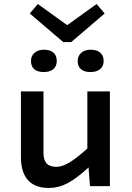

<svg xmlns="http://www.w3.org/2000/svg" viewBox="-20 -925 654 954"><path d="M526 -471V0H427L420 -93Q359 -37 314.5 -14Q270 9 223 9Q154 9 119 -30Q84 -69 84 -145V-471H196V-166Q196 -130 211.5 -113Q227 -96 260 -96Q288 -96 323 -116.5Q358 -137 414 -187V-471ZM460 -905 500 -858 334 -716H294L128 -858L168 -905L314 -800ZM262 -622Q262 -596 245 -581.5Q228 -567 197 -567Q167 -567 150.5 -581Q134 -595 134 -622Q134 -647 151.5 -662.5Q169 -678 198 -678Q229 -678 245.5 -663.5Q262 -649 262 -622ZM495 -622Q495 -596 477.5 -581.5Q460 -567 429 -567Q399 -567 382.5 -581Q366 -595 366 -622Q366 -647 383.5 -662.5Q401 -678 430 -678Q461 -678 478 -663.5Q495 -649 495 -622Z"/></svg>

Font: Intel One Mono Medium
Style: Regular
Weight: 500
Monospace: yes
Designer: Fred Shallcrass
Foundry: Frere-Jones Type LLC
Version: Version 1.400;hotconv 1.1.0;makeotfexe 2.6.0;FJTRelease1.4